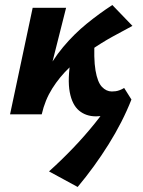

<svg xmlns="http://www.w3.org/2000/svg" viewBox="-20 -455 568 764"><path d="M110 0Q123 -84 155 -149.5Q187 -215 231 -267.5Q275 -320 325.5 -361Q376 -402 427 -435L507 -352Q471 -333 427.5 -309Q384 -285 340 -254.5Q296 -224 256.5 -186.5Q217 -149 188 -103Q159 -57 146 0ZM289 289 175 227Q224 183 270.5 134.5Q317 86 358 35Q399 -16 430 -65L503 -59Q468 30 412 119.5Q356 209 289 289ZM20 0 110 -424H243L136 0ZM362 8Q322 8 294.5 -15Q267 -38 257.5 -88.5Q248 -139 262 -223L357 -307Q352 -222 360 -175Q368 -128 385.5 -109.5Q403 -91 425 -91Q432 -91 440 -92Q448 -93 457 -96.5Q466 -100 474 -105L503 -59Q471 -28 437.5 -10Q404 8 362 8Z"/></svg>

Font: Ysabeau Infant ExtraBold
Style: Italic
Weight: 800
Italic angle: -12°
Designer: Christian Thalmann (Catharsis Fonts)
Version: Version 2.001;gftools[0.9.30]; featfreeze: ss01,ss02,lnum